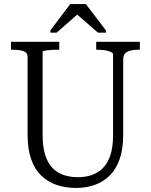

<svg xmlns="http://www.w3.org/2000/svg" viewBox="-20 -916 743 946"><path d="M190 -251Q190 -193 202.5 -153Q215 -113 238 -89Q261 -65 293 -54Q325 -43 364 -43Q403 -43 434.5 -54.5Q466 -66 489 -90Q512 -114 524.5 -153.5Q537 -193 537 -251V-649Q537 -654 530 -658Q523 -662 512 -665Q501 -668 487.5 -669.5Q474 -671 462 -671H454V-710H669V-671H659Q639 -671 622 -666.5Q605 -662 596 -652Q587 -642 587 -624V-251Q587 -182 569.5 -132Q552 -82 520.5 -51Q489 -20 447 -5Q405 10 355 10Q302 10 258.5 -5Q215 -20 183 -51Q151 -82 133.5 -131.5Q116 -181 116 -251V-635Q116 -657 95.5 -664Q75 -671 44 -671H34V-710H272V-671H264Q252 -671 239 -670.5Q226 -670 214.5 -668.5Q203 -667 196.5 -665.5Q190 -664 190 -661ZM403 -896H326L228 -766V-755H259L372 -854H349L463 -755H502V-766Z"/></svg>

Font: Roboto Serif 28pt Condensed Light
Style: Regular
Weight: 300
Width: 3
Designer: Greg Gazdowicz
Foundry: Commercial Type
Version: Version 1.008